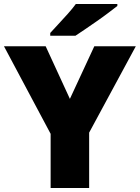

<svg xmlns="http://www.w3.org/2000/svg" viewBox="-20 -947 704 967"><path d="M235 0V-273L0 -714H210L332 -449L455 -714H664L429 -279V0ZM571 -917Q553 -903 526 -882.5Q499 -862 468 -840.5Q437 -819 408.5 -799.5Q380 -780 360 -767H233V-781Q250 -800 274 -825.5Q298 -851 322 -878Q346 -905 362 -927H571Z"/></svg>

Font: Noto Sans Symbols Black
Style: Regular
Weight: 900
Version: Version 2.002